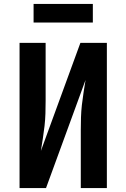

<svg xmlns="http://www.w3.org/2000/svg" viewBox="-20 -952 640 972"><path d="M79 0V-735H211V-441Q211 -409 210 -377.5Q209 -346 205.5 -314.5Q202 -283 197 -251.5Q192 -220 187 -188L387 -735H521V0H389V-294Q389 -326 390 -357.5Q391 -389 394.5 -420.5Q398 -452 403 -483.5Q408 -515 413 -547L213 0ZM150 -838V-932H450V-838Z"/></svg>

Font: Iosevka Curly XBdEx
Style: Regular
Weight: 800
Width: 7
Monospace: yes
Designer: Belleve Invis
Foundry: Belleve Invis
Version: Version 11.1.0; ttfautohint (v1.8.3)